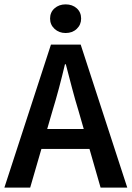

<svg xmlns="http://www.w3.org/2000/svg" viewBox="-22 -858 602 878"><path d="M-2 0 211 -654H347L560 0H438L338 -348Q322 -400 307.5 -455Q293 -510 279 -564H275Q262 -509 247.5 -454.5Q233 -400 217 -348L116 0ZM124 -177V-268H432V-177ZM278 -707Q248 -707 227.5 -726Q207 -745 207 -773Q207 -802 227.5 -820Q248 -838 278 -838Q309 -838 329 -820Q349 -802 349 -773Q349 -745 329 -726Q309 -707 278 -707Z"/></svg>

Font: Source Sans 3 ExtraLight SemiBold
Style: Regular
Weight: 600
Version: Version 3.052;hotconv 1.1.0;makeotfexe 2.6.0